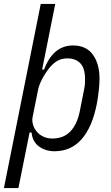

<svg xmlns="http://www.w3.org/2000/svg" viewBox="-27 -760 566 980"><path d="M181 -740H255L188 -405H198Q244 -528 346 -528Q413 -528 447 -481Q481 -434 481 -358Q481 -331 477 -296Q473 -261 467 -229Q444 -112 390 -50Q336 12 251 12Q206 12 172.5 -12Q139 -36 134 -84H124L67 200H-7ZM240 -53Q297 -53 331.5 -88.5Q366 -124 380 -191L403 -307Q406 -321 406.5 -334Q407 -347 407 -357Q407 -412 383 -437Q359 -462 317 -462Q288 -462 266 -449.5Q244 -437 224 -412Q204 -387 188 -356.5Q172 -326 167 -300L139 -160Q136 -143 141.5 -124Q147 -105 160 -89Q173 -73 193.5 -63Q214 -53 240 -53Z"/></svg>

Font: IBM Plex Sans Cond
Style: Italic
Weight: 400
Width: 3
Italic angle: -11°
Designer: Mike Abbink, Paul van der Laan, Pieter van Rosmalen
Foundry: Bold Monday
Version: Version 1.3